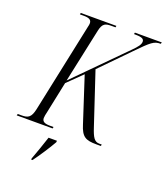

<svg xmlns="http://www.w3.org/2000/svg" viewBox="-186 -827 1003 1160"><g transform="rotate(20 315.5 -246.5)"><path d="M-21 0H210L212 -10H188C156 -10 138 -18 138 -41C138 -51 141 -65 145 -82L187 -283L280 -374L374 -85C396 -14 421 0 491 0H520L522 -10H506C475 -10 461 -33 442 -91L331 -425L507 -605C590 -690 606 -704 649 -704L652 -714H479L477 -704C516 -704 542 -701 542 -679C542 -660 528 -642 496 -610L190 -301L264 -647C275 -699 294 -704 334 -704H358L360 -714H131L129 -704H155C187 -704 204 -696 204 -674C204 -668 203 -659 200 -649L79 -76C67 -20 48 -10 7 -10H-18ZM153 213 152 221H161C191 181 236 112 259 71L260 61H206C190 110 171 165 153 213Z"/></g></svg>

Font: Noto Serif Display Condensed Light
Style: Italic
Weight: 300
Width: 3
Italic angle: -12°
Designer: Monotype Design Team
Foundry: Monotype Imaging Inc.
Version: Version 2.009